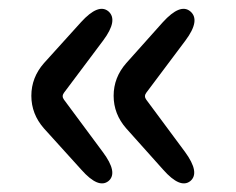

<svg xmlns="http://www.w3.org/2000/svg" viewBox="-20 -504 541 441"><path d="M229 -88Q206 -70 167 -114L81 -209Q52 -242 52 -284Q52 -326 81 -359L166 -453Q206 -497 229 -478Q252 -458 217 -411L127 -291Q121 -283 127 -275L216 -155Q252 -107 229 -88ZM417 -88Q394 -70 355 -114L270 -209Q241 -242 241 -284Q241 -326 270 -359L354 -453Q394 -497 417 -478Q441 -458 406 -411L316 -291Q310 -283 316 -275L405 -155Q440 -107 417 -88Z"/></svg>

Font: Resource Han Rounded JP Medium
Style: Regular
Weight: 500
Designer: Cyano Hao (round all glyphs); Ryoko NISHIZUKA 西塚涼子 (kana, bopomofo & ideographs); Paul D. Hunt (Latin, Greek & Cyrillic)
Foundry: Cyano Hao
Version: 0.990